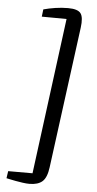

<svg xmlns="http://www.w3.org/2000/svg" viewBox="-65 -886 548 1084"><g transform="rotate(5 209.0 -344.0)"><path d="M276 -848Q331.5 -848 348 -825.2Q364.5 -802.5 356.5 -744L250.5 56Q243 115 218 137.2Q193 159.5 144.5 159.5Q127.5 159.5 106.5 156.5Q85.5 153.5 65.2 149.8Q45 146 30.5 142.8Q16 139.5 13 139L19 98.5H157L272.5 -786L132 -787L137 -828.5Q168 -837 204 -842.5Q240 -848 276 -848Z"/></g></svg>

Font: Merriweather 28pt
Style: Italic
Weight: 400
Italic angle: -7.8°
Version: Version 2.101